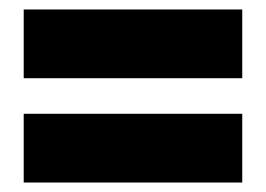

<svg xmlns="http://www.w3.org/2000/svg" viewBox="-20 -547 561 405"><path d="M30 -382V-527H491V-382ZM30 -162V-307H491V-162Z"/></svg>

Font: Roundo Variable
Style: Regular
Weight: 200
Designer: Shiva Nallaperumal
Foundry: Indian Type Foundry
Version: Version 2.000